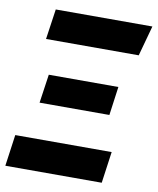

<svg xmlns="http://www.w3.org/2000/svg" viewBox="-91 -756 673 818"><g transform="rotate(10 245.0 -346.5)"><path d="M502 -693 466 -562H65L84 -693ZM404 -414 387 -290H85L103 -414ZM424 -136 405 0H-12L7 -136Z"/></g></svg>

Font: Fira Sans Condensed
Style: Bold Italic
Weight: 700
Width: 3
Italic angle: -8°
Designer: Carrois Corporate & Edenspiekermann AG
Foundry: Carrois Corporate GbR & Edenspiekermann AG
Version: Version 4.203